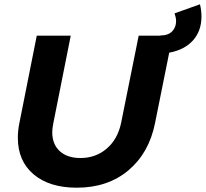

<svg xmlns="http://www.w3.org/2000/svg" viewBox="-20 -866 957 893"><path d="M917 -789Q917 -722 877.5 -678Q838 -634 767 -621L701 -293Q673 -154 577 -73.5Q481 7 337 7Q210 7 136.5 -55Q63 -117 63 -225Q63 -259 70 -293L151 -700H309L228 -293Q223 -268 223 -251Q223 -195 258 -163Q293 -131 354 -131Q425 -131 476 -174.5Q527 -218 543 -293L625 -700H726V-701Q762 -701 780.5 -720Q799 -739 799 -768Q799 -783 792 -804L910 -846Q917 -818 917 -789Z"/></svg>

Font: Gontserrat SemiBold
Style: Italic
Weight: 600
Italic angle: -11.3°
Designer: Julieta Ulanovsky
Foundry: Julieta Ulanovsky
Version: Version 6.001